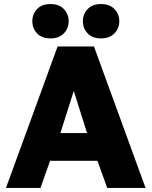

<svg xmlns="http://www.w3.org/2000/svg" viewBox="-20 -930 750 950"><path d="M9.5 0 265 -700H445L700.2 0H510.5L462.2 -134.3H227.8L180.2 0ZM278.8 -271.7H410.8L345 -480ZM230.2 -740Q186.7 -740 163.3 -765Q140 -790 140 -825Q140 -860 163.3 -885Q186.7 -910 230.2 -910Q272.7 -910 296.2 -885Q319.7 -860 319.7 -825Q319.7 -790 296.2 -765Q272.7 -740 230.2 -740ZM479.9 -740Q437.3 -740 413.7 -765Q390 -790 390 -825Q390 -860 413.6 -885Q437.2 -910 479.9 -910Q522.7 -910 546.5 -885Q570.3 -860 570.3 -825Q570.3 -790 546.4 -765Q522.4 -740 479.9 -740Z"/></svg>

Font: Golos Text
Style: Regular
Weight: 400
Designer: A.Korolkova, Vitaly Kuzmin
Foundry: ParaType Ltd
Version: Version 2.004